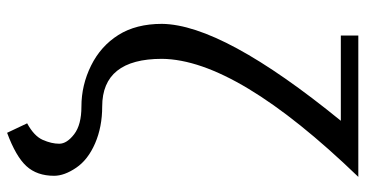

<svg xmlns="http://www.w3.org/2000/svg" viewBox="-258 -546 1004 527"><g transform="rotate(90 243.5 -282.0)"><path d="M311 -716Q47 -392 45 -225Q45 -154 75.5 -105.5Q106 -57 159.5 -30.5Q213 -4 272 -4Q322 -4 348 16Q374 36 374 57Q374 78 363.5 102Q353 126 318 145L344 200Q409 176 435.5 147Q462 118 462 71Q462 43 440 10.5Q418 -22 373 -41.5Q328 -61 272 -61Q141 -61 141 -225Q143 -430 465 -764H77V-716Z"/></g></svg>

Font: LXGW Marker Gothic
Style: Regular
Weight: 400
Version: Version 1.001